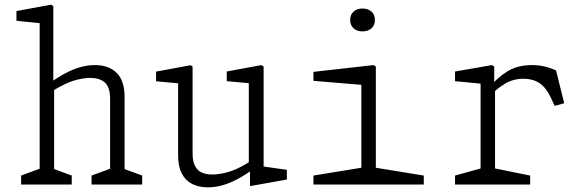

<svg xmlns="http://www.w3.org/2000/svg" viewBox="-20 -791 2520 823"><path d="M372.5 -38.5 463.5 -72 452 -45V-367Q452 -416.5 430 -436.8Q408 -457 367 -457Q341.5 -457 309.8 -449.2Q278 -441.5 240 -421Q211.5 -406.5 180.5 -383.5L185.5 -429.5Q223 -457 256.8 -475.2Q290.5 -493.5 322.8 -502.8Q355 -512 386.5 -512Q447 -512 480.5 -478.2Q514 -444.5 514 -376.5V-40L498.5 -72L589.5 -38.5V0H372.5ZM70.5 -38.5 161.5 -72 150 -45V-716.5L172 -689.5L50.5 -702V-743.5L198.5 -771L208.5 -765V-426.5L212 -419.5V-50L196.5 -72L287.5 -38.5V0H70.5Z M743.5 -123.5V-460L766 -432L649 -442.5V-484L797 -511.5L805.5 -505.5V-133Q805.5 -99.5 816 -79.5Q826.5 -59.5 845 -51.2Q863.5 -43 890.5 -43Q919 -43 955.8 -53Q992.5 -63 1035 -88.5Q1049 -96.5 1072 -113.5V-70.5Q1034.5 -43 1000.8 -24.8Q967 -6.5 934.8 2.8Q902.5 12 871 12Q831.5 12 803 -2.8Q774.5 -17.5 759 -47.8Q743.5 -78 743.5 -123.5ZM1051.5 -64 1046.5 -75V-458.5L1069 -432.5L952 -443V-484.5L1100 -512L1110 -506V-55L1087.5 -80.5L1209.5 -63V-21.5L1056.5 6H1051.5Z M1323.5 -38.5 1544.5 -74.5 1529 -42.5V-452.5L1551 -425.5L1323.5 -444.5V-483L1581 -512L1591 -506V-42.5L1575.5 -74.5L1796.5 -38.5V0H1323.5ZM1481 -705.5Q1481 -728.5 1495.8 -741.5Q1510.5 -754.5 1534 -754.5Q1557.5 -754.5 1572.2 -741.5Q1587 -728.5 1587 -705.5Q1587 -682.5 1572.2 -669.5Q1557.5 -656.5 1534 -656.5Q1518.5 -656.5 1506.5 -662.2Q1494.5 -668 1487.8 -679.2Q1481 -690.5 1481 -705.5Z M1930.5 -38.5 2051.5 -72 2040 -45V-457.5L2062 -430.5L1930.5 -443V-484.5L2088.5 -512L2098.5 -506V-426.5L2102 -419.5V-40L2086.5 -72L2252.5 -38.5V0H1930.5ZM2226.5 -453.5H2225Q2179 -453.5 2143.5 -431.5Q2108 -409.5 2076 -377L2075.5 -376.5V-414.5Q2112 -458.5 2155 -485.2Q2198 -512 2261 -512Q2288.5 -512 2313.5 -506.2Q2338.5 -500.5 2363.5 -489L2398.5 -348.5L2357.5 -337L2341.5 -371.5Q2322 -414.5 2293.8 -433.8Q2265.5 -453 2226.5 -453.5Z"/></svg>

Font: Monaspace Xenon Var
Style: Regular
Weight: 400
Designer: Riley Cran and the Lettermatic Team
Version: Version 1.000 (Monaspace Xenon Var)